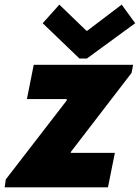

<svg xmlns="http://www.w3.org/2000/svg" viewBox="-43 -806 602 826"><path d="M-22.9 0 -18.1 -34.2 244.1 -374V-379.9H72.8L102.1 -527.3H529.8L522.9 -492.2L261.7 -152.3V-148.4H451.2L421.4 0ZM298.8 -554.2 140.6 -706.1 212.4 -786.1 328.6 -673.8H332.5L480.5 -786.1L538.6 -706.1L330.6 -554.2Z"/></svg>

Font: Reddit Sans Black
Style: Italic
Weight: 900
Italic angle: -11.25°
Designer: Stephen Hutchings
Version: Version 1.013